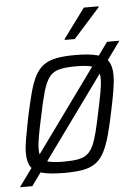

<svg xmlns="http://www.w3.org/2000/svg" viewBox="-64 -770 615 867"><g transform="rotate(-5 243.5 -336.5)"><path d="M-9 55 440 -565H496L47 55ZM198 8Q135 8 98.5 -1Q62 -10 46.5 -32.5Q31 -55 31 -96Q31 -124 38 -163Q45 -202 55 -254Q69 -319 81 -364.5Q93 -410 108.5 -440Q124 -470 147 -487Q170 -504 204.5 -511Q239 -518 290 -518Q353 -518 389 -508.5Q425 -499 440.5 -476.5Q456 -454 456 -412Q456 -384 449.5 -345Q443 -306 432 -254Q419 -190 406.5 -144.5Q394 -99 378.5 -69Q363 -39 340 -22Q317 -5 283 1.5Q249 8 198 8ZM199 -43Q237 -43 262.5 -47.5Q288 -52 304.5 -65Q321 -78 332 -101.5Q343 -125 352.5 -162.5Q362 -200 373 -254Q384 -305 390.5 -341Q397 -377 397 -401Q397 -428 387 -442.5Q377 -457 353.5 -462Q330 -467 289 -467Q242 -467 213.5 -459.5Q185 -452 168.5 -429.5Q152 -407 140 -365Q128 -323 114 -254Q103 -204 96.5 -168Q90 -132 90 -108Q90 -81 100.5 -67Q111 -53 134.5 -48Q158 -43 199 -43ZM250 -590 251 -595 349 -728H416L415 -723L296 -590Z"/></g></svg>

Font: Saira SemiCondensed Light
Style: Italic
Weight: 300
Width: 4
Italic angle: -12°
Designer: Hector Gatti with collaboration of the Omnibus-Type team
Foundry: Omnibus-Type
Version: Version 1.101